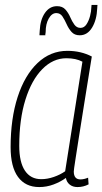

<svg xmlns="http://www.w3.org/2000/svg" viewBox="-20 -748 415 778"><path d="M294 10Q275 10 262.5 0Q250 -10 247 -27Q225 -11 197 -0.5Q169 10 139 10Q83 10 53 -31Q23 -72 23 -152Q23 -267 51.5 -355Q80 -443 132 -492.5Q184 -542 253 -542Q308 -542 352 -519Q333 -401 320 -320Q307 -239 299 -187.5Q291 -136 286.5 -107.5Q282 -79 280.5 -67.5Q279 -56 279 -53Q279 -21 306 -21Q320 -21 337 -28L339 -1Q318 10 294 10ZM244 -54 314 -498Q288 -512 249 -512Q195 -512 151.5 -468Q108 -424 83 -344Q58 -264 58 -157Q58 -91 81 -56.5Q104 -22 147 -22Q172 -22 198 -31Q224 -40 244 -54ZM140 -605Q140 -609 140 -609Q140 -609 141 -624Q143 -668 162 -695.5Q181 -723 211 -723Q233 -723 245 -709.5Q257 -696 264.5 -678.5Q272 -661 281.5 -648Q291 -635 306 -635Q321 -635 330.5 -649.5Q340 -664 345 -683.5Q350 -703 350 -717Q351 -723 351 -728H375Q375 -725 374.5 -723Q374 -721 374 -715Q372 -667 353 -636Q334 -605 303 -605Q282 -605 270 -618.5Q258 -632 250 -650Q242 -668 233 -681.5Q224 -695 208 -695Q190 -695 177.5 -673Q165 -651 165 -618Q163 -604 163.5 -605.5Q164 -607 164 -605Z"/></svg>

Font: Georama SemiCondensed ExtraLight
Style: Italic
Weight: 200
Width: 4
Italic angle: -9°
Designer: Jean-Baptiste Levee
Foundry: Production Type
Version: Version 1.000